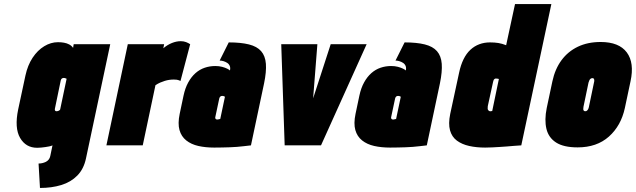

<svg xmlns="http://www.w3.org/2000/svg" viewBox="-20 -720 3150 951"><path d="M406 64 526 -501H345L342 -483Q334 -494 322.5 -500Q311 -506 297 -508.5Q283 -511 267 -511Q232 -511 199 -491Q166 -471 141.5 -434Q117 -397 106 -346L70 -178Q51 -86 79.5 -37Q108 12 164 12Q173 12 183.5 11Q194 10 204.5 8.5Q215 7 224.5 5Q234 3 240 0L229 53Q227 63 221 70.5Q215 78 206.5 82Q198 86 189 88Q180 90 171 90L178 211Q236 211 283.5 196.5Q331 182 363 149.5Q395 117 406 64ZM310 -330 278 -178Q278 -177 276.5 -175.5Q275 -174 272.5 -172.5Q270 -171 267 -170Q264 -169 260 -169Q256 -169 254 -171Q252 -173 251.5 -176Q251 -179 252 -182L281 -322Q282 -326 283.5 -328Q285 -330 287 -331.5Q289 -333 291.5 -333.5Q294 -334 296 -334Q298 -334 300.5 -333.5Q303 -333 305 -332Q307 -331 308.5 -330.5Q310 -330 310 -330Z M874 -319 922 -501Q913 -507 901.5 -511.5Q890 -516 875 -516Q854 -516 831.5 -507Q809 -498 789 -481L793 -501H613L507 0H687L750 -298Q762 -306 773.5 -311Q785 -316 796.5 -319.5Q808 -323 819 -324.5Q830 -326 841 -326Q858 -326 866 -322.5Q874 -319 874 -319Z M1119 -371Q1115 -375 1105 -380Q1095 -385 1080 -389Q1065 -393 1046 -393Q1019 -393 994 -384.5Q969 -376 948.5 -358Q928 -340 912.5 -312Q897 -284 889 -246L870 -156Q860 -108 869 -76Q878 -44 902.5 -24.5Q927 -5 962.5 3Q998 11 1041 11Q1061 11 1080 10.5Q1099 10 1117.5 9.5Q1136 9 1153.5 7.5Q1171 6 1188.5 4Q1206 2 1223 0L1288 -307Q1300 -365 1297 -404Q1294 -443 1273.5 -466.5Q1253 -490 1213 -500Q1173 -510 1113 -510L1068 -420Q1077 -420 1087 -417Q1097 -414 1105.5 -408.5Q1114 -403 1118 -393.5Q1122 -384 1119 -371ZM1094 -240 1071 -131Q1071 -131 1070 -130.5Q1069 -130 1067.5 -130Q1066 -130 1064.5 -129.5Q1063 -129 1061 -128.5Q1059 -128 1057 -128Q1054 -128 1052 -128.5Q1050 -129 1048.5 -130.5Q1047 -132 1046.5 -134Q1046 -136 1046 -138L1066 -232Q1067 -235 1068 -237.5Q1069 -240 1071 -241.5Q1073 -243 1075 -244Q1077 -245 1080 -245Q1083 -245 1085.5 -244.5Q1088 -244 1090.5 -243Q1093 -242 1094 -240Z M1373 -501 1390 0H1570L1796 -501H1618L1531 -233L1552 -501Z M1990 -371Q1986 -375 1976 -380Q1966 -385 1951 -389Q1936 -393 1917 -393Q1890 -393 1865 -384.5Q1840 -376 1819.5 -358Q1799 -340 1783.5 -312Q1768 -284 1760 -246L1741 -156Q1731 -108 1740 -76Q1749 -44 1773.5 -24.5Q1798 -5 1833.5 3Q1869 11 1912 11Q1932 11 1951 10.5Q1970 10 1988.5 9.5Q2007 9 2024.5 7.5Q2042 6 2059.5 4Q2077 2 2094 0L2159 -307Q2171 -365 2168 -404Q2165 -443 2144.5 -466.5Q2124 -490 2084 -500Q2044 -510 1984 -510L1939 -420Q1948 -420 1958 -417Q1968 -414 1976.5 -408.5Q1985 -403 1989 -393.5Q1993 -384 1990 -371ZM1965 -240 1942 -131Q1942 -131 1941 -130.5Q1940 -130 1938.5 -130Q1937 -130 1935.5 -129.5Q1934 -129 1932 -128.5Q1930 -128 1928 -128Q1925 -128 1923 -128.5Q1921 -129 1919.5 -130.5Q1918 -132 1917.5 -134Q1917 -136 1917 -138L1937 -232Q1938 -235 1939 -237.5Q1940 -240 1942 -241.5Q1944 -243 1946 -244Q1948 -245 1951 -245Q1954 -245 1956.5 -244.5Q1959 -244 1961.5 -243Q1964 -242 1965 -240Z M2562 0 2711 -700H2531L2487 -496Q2467 -504 2448.5 -507Q2430 -510 2407 -510Q2379 -510 2354.5 -501Q2330 -492 2310 -473.5Q2290 -455 2276 -426.5Q2262 -398 2254 -360L2210 -156Q2200 -107 2209 -74.5Q2218 -42 2243 -23.5Q2268 -5 2304 3Q2340 11 2383 11Q2401 11 2418.5 10Q2436 9 2454 8Q2472 7 2490 5.5Q2508 4 2526 2.5Q2544 1 2562 0ZM2451 -329 2418 -170Q2418 -170 2417.5 -170Q2417 -170 2416 -170Q2415 -170 2413.5 -169.5Q2412 -169 2411 -169Q2410 -169 2408 -169Q2405 -169 2402.5 -170.5Q2400 -172 2398 -174.5Q2396 -177 2395.5 -182Q2395 -187 2396 -194L2422 -313Q2423 -317 2424 -320.5Q2425 -324 2426.5 -326Q2428 -328 2430.5 -329.5Q2433 -331 2436 -331Q2439 -331 2443 -330.5Q2447 -330 2451 -329Z M3075 -185 3103 -317Q3123 -409 3084.5 -460.5Q3046 -512 2955 -512Q2891 -512 2842 -488.5Q2793 -465 2761 -421.5Q2729 -378 2716 -317L2688 -185Q2676 -126 2686.5 -82Q2697 -38 2734.5 -14Q2772 10 2841 10Q2936 10 2996 -43.5Q3056 -97 3075 -185ZM2922 -311 2897 -191Q2896 -185 2893.5 -180Q2891 -175 2887.5 -172Q2884 -169 2879 -169Q2874 -169 2871.5 -172Q2869 -175 2869 -180Q2869 -185 2870 -191L2895 -311Q2897 -318 2899.5 -323Q2902 -328 2906 -330.5Q2910 -333 2914 -333Q2919 -333 2921 -330.5Q2923 -328 2923.5 -323Q2924 -318 2922 -311Z"/></svg>

Font: Advent Pro Black
Style: Italic
Weight: 900
Italic angle: -12°
Version: Version 3.000